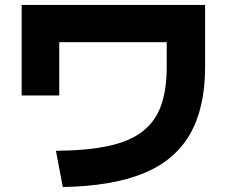

<svg xmlns="http://www.w3.org/2000/svg" viewBox="-20 -760 920 778"><path d="M206.7 -148.9Q332.2 -150 418.3 -168.3Q504.4 -186.7 556.7 -226.7Q608.9 -266.7 632.2 -331.1Q655.6 -395.6 655.6 -488.9V-588.9H220V-373.3H67.8V-740H811.1V-488.9Q811.1 -323.3 750 -216.7Q688.9 -110 561.7 -57.8Q434.4 -5.6 234.4 -2.2Z"/></svg>

Font: Paperlogy 8 ExtraBold
Style: Regular
Weight: 800
Designer: redesigned by Lee Juim, glyphs from Gmarket Sans & Montserrat
Foundry: PT&
Version: Version 1.001